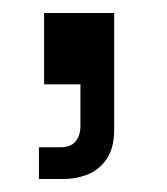

<svg xmlns="http://www.w3.org/2000/svg" viewBox="-20 -130 258 296"><path d="M48 0V-110H156V70Q156 98 144.5 115Q133 132 115 139Q97 146 78 146H40V97H74Q89 97 96.5 88Q104 79 104 64V0Z"/></svg>

Font: SUSE Thin
Style: Regular
Weight: 400
Version: Version 1.000